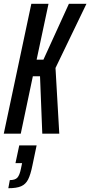

<svg xmlns="http://www.w3.org/2000/svg" viewBox="-26 -708 478 1017"><path d="M-6 0 140 -688H231L168 -392H204L339 -688H432L268 -348L288 0H198L186 -304H148L84 0ZM85 185 91 156H56L76 62H168L146 167Q136 217 123 242.5Q110 268 86 278.5Q62 289 18 289L26 246Q54 246 66 233Q78 220 85 185Z"/></svg>

Font: Saira Ultra Condensed SemiBold
Style: Italic
Weight: 600
Width: 1
Italic angle: -12°
Designer: Hector Gatti with collaboration of the Omnibus-Type team
Foundry: Omnibus-Type
Version: Version 1.001; ttfautohint (v1.8)